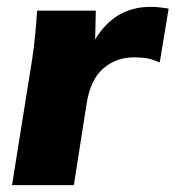

<svg xmlns="http://www.w3.org/2000/svg" viewBox="-20 -539 511 559"><path d="M15 0 74 -369Q79 -403 82.5 -438.5Q86 -474 88 -508H259L257 -424Q314 -519 418 -519Q433 -519 446 -517.5Q459 -516 471 -514L445 -357Q425 -366 409.5 -369Q394 -372 370 -372Q318 -372 280.5 -339.5Q243 -307 232 -236L195 0Z"/></svg>

Font: Mulish Black
Style: Italic
Weight: 900
Italic angle: -9°
Designer: Vernon Adams
Foundry: Vernon Adams
Version: Version 3.603; ttfautohint (v1.8.3)